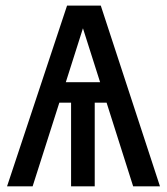

<svg xmlns="http://www.w3.org/2000/svg" viewBox="-20 -658 590 678"><path d="M4.9 0 216.8 -638.2H335.9L544.9 0H450.2L356.4 -295.4H314.5V0H231V-295.4H189.5L95.2 0ZM272.9 -558.1 212.4 -367.7H333.5Z"/></svg>

Font: Code New Roman
Style: Regular
Weight: 400
Monospace: yes
Designer: Sam Radian
Foundry: Code New Roman
Version: Version 2.00 November 29, 2014